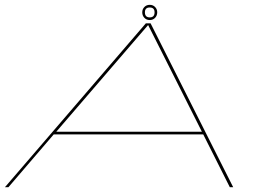

<svg xmlns="http://www.w3.org/2000/svg" viewBox="-20 -775 1105 795"><path d="M0.5 0 584 -678.5H603.5L945.5 0H931.5L821.5 -218.5H202.5L15 0ZM213 -229.5H816L593.5 -671H593ZM600 -692Q586.5 -692 577.8 -701.2Q569 -710.5 569 -724Q569 -737 577.8 -746Q586.5 -755 600 -755Q613.5 -755 622.2 -746Q631 -737 631 -724Q631 -710.5 622.2 -701.2Q613.5 -692 600 -692ZM600 -703Q620 -703 620 -724Q620 -744 600 -744Q580 -744 580 -724Q580 -703 600 -703Z"/></svg>

Font: Anybody UltraExpanded Thin
Style: Italic
Weight: 100
Width: 9
Italic angle: -10°
Designer: Tyler Finck
Foundry: Etcetera Type Company
Version: Version 1.010; ttfautohint (v1.8.3) -l 8 -r 50 -G 200 -x 14 